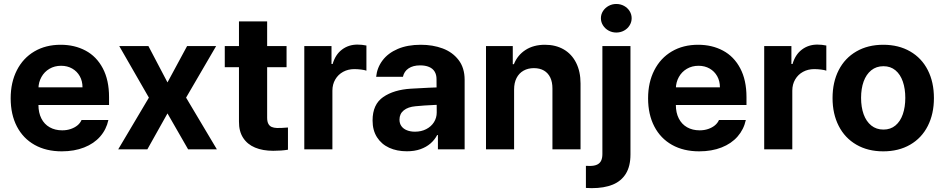

<svg xmlns="http://www.w3.org/2000/svg" viewBox="-20 -767 4851 986"><path d="M34.8 -262.4Q34.8 -344 66.7 -406.4Q98.7 -468.9 156.7 -503Q214.8 -537.1 291.6 -537.1Q363.2 -537.1 419.4 -507.1Q475.6 -477.2 507.8 -416.5Q540 -355.8 540 -268.6V-227.9H94V-318.5H403.7Q403.7 -350.8 389.7 -375.7Q375.7 -400.7 350.7 -415Q325.7 -429.2 293.8 -429.2Q260.2 -429.2 233.9 -413.7Q207.6 -398.2 192.8 -371.5Q177.9 -344.8 177.4 -313V-228.1Q177.4 -188.3 192.4 -158.7Q207.3 -129.1 235.1 -113.4Q262.8 -97.7 299.4 -97.7Q323.6 -97.7 343.6 -104.7Q363.6 -111.6 377.7 -123.1Q391.7 -134.6 398.7 -150.6H536.6Q526.2 -102.2 494.4 -65.9Q462.6 -29.5 412 -9.7Q361.4 10.2 297.2 10.2Q217.1 10.2 157.9 -22.9Q98.7 -56.1 66.7 -117.6Q34.8 -179.1 34.8 -262.4Z M840.1 -343.8 940.7 -530.3H1089.9L935.6 -265.6L1093.8 0H946.1L840.1 -184.6L736.7 0H587L744.6 -265.6L592.5 -530.3H742.2Z M1451.6 -421.8H1134.3V-530.3H1451.6ZM1351.9 -657.2V-162.8Q1351.9 -142.8 1358.1 -131.2Q1364.3 -119.7 1375.3 -115Q1386.3 -110.3 1402.4 -109.7Q1423 -109.2 1458.8 -112.2V1.8Q1426.3 7.4 1383.1 7.4Q1329.4 7.4 1289.9 -9.1Q1250.3 -25.5 1228.5 -59.3Q1206.7 -93 1207.2 -143V-657.2Z M1542.7 -530.3H1682.4V-438.2H1688.2Q1702.3 -486.9 1736.3 -512.4Q1770.3 -538 1815.5 -538Q1838.9 -538 1861.7 -533.2V-404.1Q1852.4 -407.7 1834 -409.9Q1815.6 -412.1 1799.9 -412.1Q1767.7 -412.1 1742.2 -398.2Q1716.6 -384.3 1701.8 -359Q1687 -333.8 1687 -301.4V0H1542.7Z M2160.7 -225.3 2113.9 -221.4Q2075.3 -218 2053.4 -200.2Q2031.5 -182.4 2031.5 -152.6Q2031.5 -133 2041.5 -119.1Q2051.5 -105.2 2069.7 -98Q2087.9 -90.7 2110.7 -90.7Q2143.4 -90.7 2168.8 -103.8Q2194.3 -116.9 2208.6 -139.5Q2222.8 -162.1 2222.8 -189.6L2221.7 -360.7Q2221.7 -383.3 2212.1 -399.2Q2202.5 -415.1 2183.4 -423.2Q2164.3 -431.3 2137.5 -431.3Q2101.3 -431.3 2078.3 -415.9Q2055.2 -400.5 2049.3 -372.7H1911.7Q1916.4 -419.5 1944.6 -456.9Q1972.7 -494.3 2022.7 -515.7Q2072.8 -537.1 2140.9 -537.1Q2202.8 -537.1 2253.4 -518.2Q2304 -499.3 2335 -458.9Q2366.1 -418.5 2366.1 -357.3V0H2228.9V-73.4H2225Q2211.9 -48.4 2190.5 -30Q2169.1 -11.5 2138.9 -0.8Q2108.6 9.9 2069.5 9.9Q2018.2 9.9 1978.6 -8.2Q1938.9 -26.4 1916.1 -62.1Q1893.3 -97.8 1893.3 -148.2Q1893.3 -231.2 1948 -268.7Q2002.7 -306.3 2090.3 -311.6Q2105.1 -313.1 2180.7 -316.4L2228.7 -318.3L2229.6 -229Q2209.8 -228.4 2160.7 -225.3Z M2620.1 0H2475.8V-530.3H2613.3V-437.3H2619Q2637.8 -484.2 2679 -510.6Q2720.1 -537.1 2778.7 -537.1Q2833.9 -537.1 2875.1 -513.2Q2916.2 -489.3 2938.7 -444.4Q2961.3 -399.5 2961.3 -338V0H2817V-312.8Q2817 -345.5 2805.9 -368.8Q2794.8 -392 2773.5 -404.6Q2752.1 -417.1 2721.8 -417.1Q2691.6 -417.1 2668.5 -404.1Q2645.4 -391.1 2632.7 -366.4Q2620.1 -341.7 2620.1 -307.3Z M3217.7 -530.3V26.5Q3217.7 86.2 3194.3 124.6Q3170.8 162.9 3126.8 181.1Q3082.7 199.2 3018.6 199.2Q3009.3 199.2 2988.9 198.1V84.6Q2997.7 85.2 3008.8 85.2Q3032.1 85.2 3046.4 78.4Q3060.6 71.7 3067.1 58.1Q3073.5 44.6 3073.5 24.3V-530.3ZM3065.9 -673.3Q3065.9 -693.3 3076.7 -710.2Q3087.6 -727 3105.7 -736.8Q3123.7 -746.6 3144.9 -746.6Q3166.5 -746.6 3184.6 -736.8Q3202.7 -727 3213.2 -710.2Q3223.8 -693.3 3223.8 -673.3Q3223.8 -653.7 3213.2 -636.6Q3202.7 -619.5 3184.6 -609.7Q3166.5 -599.9 3144.9 -599.9Q3123.7 -599.9 3105.7 -609.7Q3087.6 -619.5 3076.7 -636.6Q3065.9 -653.7 3065.9 -673.3Z M3308.2 -262.4Q3308.2 -344 3340.2 -406.4Q3372.1 -468.9 3430.2 -503Q3488.2 -537.1 3565.1 -537.1Q3636.7 -537.1 3692.8 -507.1Q3749 -477.2 3781.2 -416.5Q3813.5 -355.8 3813.5 -268.6V-227.9H3367.4V-318.5H3677.1Q3677.1 -350.8 3663.1 -375.7Q3649.1 -400.7 3624.2 -415Q3599.2 -429.2 3567.3 -429.2Q3533.7 -429.2 3507.4 -413.7Q3481 -398.2 3466.2 -371.5Q3451.4 -344.8 3450.8 -313V-228.1Q3450.8 -188.3 3465.8 -158.7Q3480.8 -129.1 3508.5 -113.4Q3536.2 -97.7 3572.9 -97.7Q3597.1 -97.7 3617.1 -104.7Q3637.1 -111.6 3651.1 -123.1Q3665.1 -134.6 3672.2 -150.6H3810.1Q3799.6 -102.2 3767.8 -65.9Q3736 -29.5 3685.5 -9.7Q3634.9 10.2 3570.7 10.2Q3490.5 10.2 3431.3 -22.9Q3372.1 -56.1 3340.2 -117.6Q3308.2 -179.1 3308.2 -262.4Z M3904.5 -530.3H4044.2V-438.2H4050Q4064.1 -486.9 4098.1 -512.4Q4132.1 -538 4177.4 -538Q4200.7 -538 4223.5 -533.2V-404.1Q4214.2 -407.7 4195.8 -409.9Q4177.4 -412.1 4161.7 -412.1Q4129.6 -412.1 4104 -398.2Q4078.4 -384.3 4063.6 -359Q4048.8 -333.8 4048.8 -301.4V0H3904.5Z M4255.5 -263.2Q4255.5 -345.3 4287.2 -407Q4318.8 -468.8 4377.9 -502.9Q4436.9 -537.1 4515.9 -537.1Q4595 -537.1 4654.1 -502.9Q4713.2 -468.8 4744.6 -407Q4776.1 -345.3 4776.1 -263.2Q4776.1 -182.2 4744.6 -120.2Q4713.2 -58.2 4654.1 -24Q4595 10.2 4515.9 10.2Q4436.9 10.2 4377.9 -24Q4318.8 -58.2 4287.2 -120.2Q4255.5 -182.2 4255.5 -263.2ZM4629.1 -264.4Q4629.1 -311.3 4616.4 -348.1Q4603.7 -385 4578.5 -406Q4553.3 -427 4517 -427Q4480.2 -427 4454.2 -406Q4428.3 -385 4415.1 -348.4Q4402 -311.9 4402 -264.4Q4402 -216.9 4415.1 -180.2Q4428.3 -143.6 4454.2 -122.6Q4480.2 -101.6 4517 -101.6Q4553.3 -101.6 4578.5 -122.6Q4603.7 -143.6 4616.4 -180.5Q4629.1 -217.4 4629.1 -264.4Z"/></svg>

Font: Pretendard JP Variable
Style: Regular
Weight: 400
Designer: Base glyphs from Inter by Rasmus Andersson; Hangul glyphs from Noto Sans CJK(Source Han Sans) by Jang Soo-young and Kang
Foundry: Kil Hyung-jin
Version: Version 1.307;Glyphs 3.2 (3192)